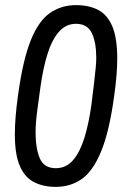

<svg xmlns="http://www.w3.org/2000/svg" viewBox="-20 -718 496 750"><path d="M198 12Q149 12 113 -6.5Q77 -25 57.5 -69.5Q38 -114 38 -193Q38 -256 50 -343Q69 -483 100 -560Q131 -637 175.5 -667.5Q220 -698 277 -698Q327 -698 363 -679.5Q399 -661 418.5 -615.5Q438 -570 438 -489Q438 -458 435 -422Q432 -386 426 -343Q407 -204 375 -126.5Q343 -49 299 -18.5Q255 12 198 12ZM198 -61Q239 -61 266 -93Q293 -125 310 -180.5Q327 -236 337 -308Q344 -364 348 -398.5Q352 -433 354 -454.5Q356 -476 356 -492Q356 -553 338.5 -589Q321 -625 277 -625Q237 -625 209.5 -593Q182 -561 165 -505.5Q148 -450 138 -378Q131 -327 126.5 -293.5Q122 -260 120.5 -239Q119 -218 119 -201Q119 -138 135.5 -99.5Q152 -61 198 -61Z"/></svg>

Font: Archivo Narrow
Style: Italic
Weight: 400
Italic angle: -8°
Designer: Hector Gatti
Foundry: Omnibus-Type
Version: Version 3.002